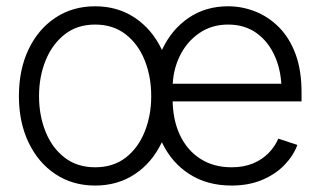

<svg xmlns="http://www.w3.org/2000/svg" viewBox="-20 -573 1007 605"><path d="M279.8 11.7Q209 11.7 154.8 -24.2Q100.6 -60.1 70.1 -123.8Q39.6 -187.5 39.6 -270Q39.6 -354 70.1 -417.7Q100.6 -481.4 154.8 -517.3Q209 -553.2 279.8 -553.2Q350.6 -553.2 404.5 -517.3Q458.5 -481.4 489.3 -417.7Q520 -354 520 -270Q520 -187.5 489.5 -123.8Q459 -60.1 404.8 -24.2Q350.6 11.7 279.8 11.7ZM279.8 -45.9Q336.9 -45.9 376.2 -76.4Q415.5 -106.9 436 -158.2Q456.5 -209.5 456.5 -270Q456.5 -331.5 436 -382.8Q415.5 -434.1 376 -464.8Q336.4 -495.6 279.8 -495.6Q223.1 -495.6 183.8 -464.6Q144.5 -433.6 123.8 -382.6Q103 -331.5 103 -270Q103 -209.5 123.5 -158.2Q144 -106.9 183.6 -76.4Q223.1 -45.9 279.8 -45.9ZM709.5 11.7Q633.3 11.7 577.1 -24.2Q521 -60.1 490.7 -123.5Q460.4 -187 460.4 -269.5Q460.4 -352.1 490.5 -416Q520.5 -480 574.2 -516.6Q627.9 -553.2 698.7 -553.2Q742.7 -553.2 784.2 -536.9Q825.7 -520.5 858.9 -487.3Q892.1 -454.1 911.1 -403.1Q930.2 -352.1 930.2 -281.7V-253.4H503.9V-309.1H896L867.2 -287.6Q867.2 -347.2 846.9 -394Q826.7 -440.9 789.1 -468.3Q751.5 -495.6 698.7 -495.6Q646.5 -495.6 606.9 -468Q567.4 -440.4 545.7 -394.8Q523.9 -349.1 523.9 -294.9V-262.2Q523.9 -196.8 546.6 -148.2Q569.3 -99.6 611.1 -72.8Q652.8 -45.9 709.5 -45.9Q748 -45.9 777.3 -58.1Q806.6 -70.3 826.7 -91.1Q846.7 -111.8 856.9 -136.2L917 -116.2Q904.3 -82 876.2 -53Q848.1 -23.9 805.9 -6.1Q763.7 11.7 709.5 11.7Z"/></svg>

Font: Inter Tight Light
Style: Regular
Weight: 300
Designer: Rasmus Andersson
Foundry: rsms
Version: Version 3.004